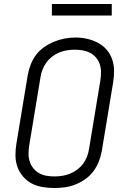

<svg xmlns="http://www.w3.org/2000/svg" viewBox="-20 -934 640 962"><path d="M251 8Q222 8 192.5 3Q163 -2 138.5 -15Q114 -28 95.5 -49.5Q77 -71 67.5 -97.5Q58 -124 57.5 -153.5Q57 -183 62 -213L119 -558Q124 -585 134 -611Q144 -637 161 -659.5Q178 -682 202 -698.5Q226 -715 252 -725.5Q278 -736 304.5 -741Q331 -746 358 -746Q388 -746 416.5 -739.5Q445 -733 470 -720Q495 -707 513.5 -686Q532 -665 541.5 -638Q551 -611 551.5 -581.5Q552 -552 547 -522L490 -177Q485 -150 475 -124.5Q465 -99 448 -76Q431 -53 407.5 -36.5Q384 -20 357.5 -9.5Q331 1 304.5 4.5Q278 8 251 8ZM252 -50Q272 -50 291.5 -53Q311 -56 330 -63.5Q349 -71 366 -83.5Q383 -96 395.5 -112.5Q408 -129 415.5 -148Q423 -167 426 -187L483 -532Q486 -552 486 -572.5Q486 -593 480 -611.5Q474 -630 461.5 -645Q449 -660 432 -669Q415 -678 395.5 -681.5Q376 -685 355 -685Q335 -685 316 -682Q297 -679 278 -671.5Q259 -664 242 -651Q225 -638 213 -621.5Q201 -605 193.5 -586.5Q186 -568 183 -548L126 -203Q123 -183 123 -163Q123 -143 129 -124.5Q135 -106 147 -91Q159 -76 175.5 -66.5Q192 -57 212 -53.5Q232 -50 252 -50ZM240 -856V-914H540V-856Z"/></svg>

Font: Iosevka Curly LtExObl
Style: Regular
Weight: 300
Width: 7
Italic angle: -9°
Monospace: yes
Designer: Belleve Invis
Foundry: Belleve Invis
Version: Version 11.1.0; ttfautohint (v1.8.3)